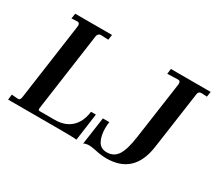

<svg xmlns="http://www.w3.org/2000/svg" viewBox="-115 -824 1192 1062"><g transform="rotate(30 481.5 -293.5)"><path d="M330 0H14L18 -34L59 -31Q73 -30 76 -53L145 -545V-549Q145 -556 141.5 -561Q138 -566 131 -566L93 -564L98 -597H333L328 -564L280 -566Q271 -566 265 -560Q259 -554 258 -545L188 -45V-42Q188 -32 196 -32H293Q358 -32 397 -67.5Q436 -103 445 -171H476L452 3Q433 0 330 0ZM569 0Q543 -5 532 -5Q507 -5 495 3L520 -172H561Q558 -154 558 -132Q558 -84 575 -52Q592 -20 632 -20Q676 -20 700 -56Q724 -92 736 -179L788 -545V-549Q788 -566 774 -566L705 -564L709 -597H963L958 -564L923 -566Q903 -566 901 -546L849 -179Q822 10 647 10Q612 10 569 0Z"/></g></svg>

Font: Unna Medium
Style: Italic
Weight: 500
Italic angle: -8.05°
Designer: Jorge de Buen Unna
Foundry: Omnibus-Type
Version: Version 2.008